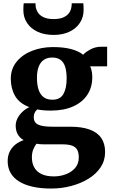

<svg xmlns="http://www.w3.org/2000/svg" viewBox="-20 -848 670 1138"><path d="M283 269.5Q221.5 269.5 173.8 258.8Q126 248 93 227.5Q60 207 42.8 176.8Q25.5 146.5 25.5 107Q25.5 75 37.8 50.2Q50 25.5 71.5 8.5Q93 -8.5 120 -17.5Q95.5 -32 84.2 -53.8Q73 -75.5 73 -103Q73 -124.5 83.2 -145.5Q93.5 -166.5 111.8 -184.2Q130 -202 154 -213Q95 -235 69.5 -279.2Q44 -323.5 44 -381Q44 -440 78.5 -482.2Q113 -524.5 170 -546.8Q227 -569 294 -569Q356 -569 400.2 -557.5Q444.5 -546 473 -523.5Q485 -538 514.8 -554.5Q544.5 -571 580 -571H615V-455H514.5Q518.5 -446.5 521.2 -436.5Q524 -426.5 525.5 -415.5Q527 -404.5 527 -392.5Q527.5 -332.5 498.5 -287.5Q469.5 -242.5 414.2 -217.5Q359 -192.5 280.5 -192.5Q258 -192.5 238 -194.2Q218 -196 200.5 -199.5Q190.5 -190 185.2 -179Q180 -168 180 -153.5Q180 -122.5 205.2 -109.8Q230.5 -97 290.5 -97H395.5Q464.5 -97 510.5 -80.5Q556.5 -64 579.8 -30.5Q603 3 603 53Q603 103.5 576.5 143.5Q550 183.5 504.2 211.5Q458.5 239.5 401.2 254.5Q344 269.5 283 269.5ZM300 197.5Q336 197.5 369.5 185.2Q403 173 425 148Q447 123 447 85Q447 57.5 438 40.5Q429 23.5 407.8 15.5Q386.5 7.5 349 7.5H238Q227 7.5 216.2 6.5Q205.5 5.5 196 4Q185 18.5 177 38.2Q169 58 169 84.5Q169 119 183 144.2Q197 169.5 225.8 183.5Q254.5 197.5 300 197.5ZM290.5 -257Q337 -257 356 -291Q375 -325 375 -382.5Q375 -426 365.8 -453.5Q356.5 -481 337.5 -494Q318.5 -507 289.5 -507Q260 -507 240 -493.5Q220 -480 209.5 -453.2Q199 -426.5 199 -386.5Q199 -346 208.5 -317Q218 -288 238 -272.5Q258 -257 290.5 -257ZM298.5 -641Q243 -641 202.8 -659.8Q162.5 -678.5 140.5 -711.8Q118.5 -745 118.5 -787Q118.5 -797 118.8 -809.2Q119 -821.5 120.5 -828.5H190.5Q190.5 -824 190.8 -819Q191 -814 191.5 -808.5Q194.5 -790 205.2 -773.2Q216 -756.5 238.5 -745.8Q261 -735 298.5 -735Q335 -735 357.5 -745.8Q380 -756.5 390.8 -773Q401.5 -789.5 403.5 -808.5Q404.5 -814 405 -819Q405.5 -824 405 -828.5H474Q474.5 -821.5 475 -809.5Q475.5 -797.5 475.5 -788Q475.5 -745.5 453.2 -712Q431 -678.5 391 -659.8Q351 -641 298.5 -641Z"/></svg>

Font: Merriweather 20pt ExtraBold
Style: Regular
Weight: 800
Version: Version 2.100